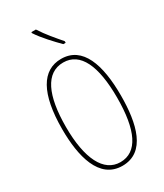

<svg xmlns="http://www.w3.org/2000/svg" viewBox="-233 -1041 977 1142"><g transform="rotate(-30 255.5 -470.0)"><path d="M215 -950H184V-943C217 -892 275 -831 313 -793H329V-804C290 -850 250 -895 215 -950ZM457 -358C457 -570 404 -724 257 -724C126 -724 54 -602 54 -358C54 -173 97 10 257 10C416 10 457 -165 457 -358ZM80 -358C80 -574 137 -699 257 -699C374 -699 431 -577 431 -358C431 -135 374 -15 257 -15C143 -15 80 -141 80 -358Z"/></g></svg>

Font: Noto Sans Khmer UI ExtraCondensed Thin
Style: Regular
Weight: 100
Width: 2
Designer: Danh Hong and the Monotype Design Team
Foundry: Monotype Imaging Inc.
Version: Version 2.002